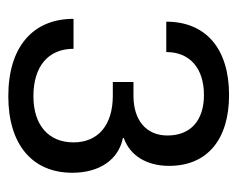

<svg xmlns="http://www.w3.org/2000/svg" viewBox="-76 -496 585 474"><g transform="rotate(90 217.0 -259.5)"><path d="M332 -148C332 -86 289 -49 218 -49C145 -49 101 -85 101 -148H27C27 -47 97 13 218 13C337 13 407 -46 407 -145C407 -212 375 -259 321 -270V-272C364 -287 390 -328 390 -384C390 -478 325 -532 215 -532C101 -532 34 -475 34 -377H109C109 -435 149 -470 215 -470C278 -470 315 -437 315 -380C315 -328 278 -296 217 -296H183V-245H217C289 -245 332 -209 332 -148Z"/></g></svg>

Font: Non Bureau Light
Style: Regular
Weight: 300
Designer: Jona Saucedo
Foundry: Non Foundry
Version: Version 1.000;FEAKit 1.0